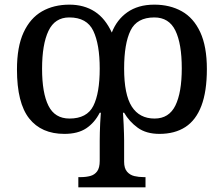

<svg xmlns="http://www.w3.org/2000/svg" viewBox="-20 -566 963 826"><path d="M317 240V196H327Q350 196 368.5 191Q387 186 398 171Q409 156 409 126V39Q409 24 409.5 3.5Q410 -17 411 -36.5Q412 -56 413 -68.5Q414 -81 414 -81H409Q387 -38 351 -14Q315 10 257 10Q158 10 105.5 -56.5Q53 -123 53 -267Q53 -365 81.5 -426.5Q110 -488 160.5 -517Q211 -546 279 -546Q310 -546 337.5 -538.5Q365 -531 388 -516Q411 -501 429 -478.5Q447 -456 461 -426Q472 -454 488.5 -475.5Q505 -497 527.5 -513Q550 -529 579 -537.5Q608 -546 644 -546Q711 -546 762 -517.5Q813 -489 841.5 -427.5Q870 -366 870 -269Q870 -173 846.5 -111Q823 -49 777.5 -19.5Q732 10 666 10Q609 10 572.5 -16.5Q536 -43 514 -81H509Q509 -81 510 -66Q511 -51 512 -30Q513 -9 513.5 10.5Q514 30 514 38V130Q514 158 526.5 172.5Q539 187 558 191.5Q577 196 599 196H606V240ZM279 -56Q354 -56 381.5 -110.5Q409 -165 409 -271Q409 -375 381.5 -433Q354 -491 278 -491Q216 -491 188.5 -433Q161 -375 161 -270Q161 -166 188.5 -111Q216 -56 279 -56ZM645 -56Q707 -56 734.5 -112Q762 -168 762 -272Q762 -378 734.5 -434.5Q707 -491 644 -491Q569 -491 541.5 -434.5Q514 -378 514 -271Q514 -159 547 -107.5Q580 -56 645 -56Z"/></svg>

Font: ET Text
Style: Regular
Weight: 470
Designer: Monotype Design Team
Foundry: Monotype Imaging Inc.
Version: Version 2.009